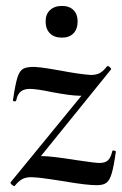

<svg xmlns="http://www.w3.org/2000/svg" viewBox="-20 -620 411 648"><path d="M363 -112Q366 -112 369 -110.5Q372 -109 371 -108Q364 -58 357 -34.5Q350 -11 339 -3Q328 5 307 5Q271 5 197 -8Q188 -9 151 -15Q114 -21 85 -22Q68 -22 56 -16Q44 -10 30 7Q30 8 28 8Q25 8 19.5 3Q14 -2 16 -5L255 -297H247Q220 -297 156 -309Q103 -320 81 -320Q61 -320 50 -311Q39 -302 35 -282Q34 -277 28 -278Q22 -279 24 -284Q32 -337 39 -359Q46 -381 58.5 -388Q71 -395 99 -394Q117 -393 144.5 -388.5Q172 -384 183 -382Q245 -370 286 -367Q304 -367 316 -373Q328 -379 341 -396Q341 -397 343 -397Q347 -397 351.5 -392.5Q356 -388 355 -386L118 -93H125Q153 -93 235 -80Q301 -70 316 -70Q335 -70 344.5 -79Q354 -88 359 -110Q359 -112 363 -112ZM134 -548Q134 -572 149 -586Q164 -600 189 -600Q214 -600 228 -586Q242 -572 242 -548Q242 -522 228 -507.5Q214 -493 189 -493Q163 -493 148.5 -507.5Q134 -522 134 -548Z"/></svg>

Font: Cormorant Upright SemiBold
Style: Regular
Weight: 600
Designer: Christian Thalmann (Catharsis Fonts)
Foundry: Catharsis Fonts
Version: Version 3.302